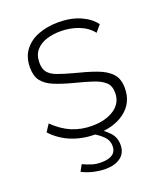

<svg xmlns="http://www.w3.org/2000/svg" viewBox="-131 -615 742 876"><g transform="rotate(-20 239.5 -177.5)"><path d="M242 10Q180 10 127 -11Q74 -32 34 -75L57 -110Q99 -69 143.5 -50.5Q188 -32 240 -32Q306 -32 348 -60Q390 -88 390 -138Q390 -172 370.5 -190Q351 -208 314.5 -220Q278 -232 226 -245Q173 -259 137 -274Q101 -289 82.5 -313Q64 -337 64 -378Q64 -429 89.5 -462.5Q115 -496 158.5 -512.5Q202 -529 255 -529Q316 -529 361.5 -509Q407 -489 431 -456L404 -424Q380 -455 339 -471Q298 -487 251 -487Q214 -487 182.5 -477Q151 -467 131.5 -444.5Q112 -422 112 -384Q112 -354 126 -337Q140 -320 169 -309.5Q198 -299 242 -287Q303 -272 347 -256Q391 -240 415 -214.5Q439 -189 439 -143Q439 -72 385 -31Q331 10 242 10ZM231 174Q205 174 175 167.5Q145 161 118 147L135 116Q157 126 177 132.5Q197 139 222 139Q296 139 296 86Q296 59 277 39.5Q258 20 223 0L248 -15Q286 8 309 32.5Q332 57 332 93Q332 133 304 153.5Q276 174 231 174Z"/></g></svg>

Font: Raleway Light
Style: Regular
Weight: 300
Designer: Matt McInerney, Pablo Impallari, Rodrigo Fuenzalida
Foundry: Matt McInerney, Pablo Impallari, Rodrigo Fuenzalida
Version: Version 4.026